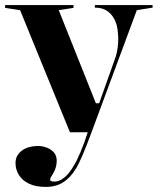

<svg xmlns="http://www.w3.org/2000/svg" viewBox="-21 -520 639 755"><path d="M158 215Q120 215 93.5 202.5Q67 190 53.5 168.5Q40 147 40 121Q40 104 47.5 91.5Q55 79 67.5 70.5Q80 62 95.5 58Q111 54 127 54Q146 54 163 60.5Q180 67 191 79.5Q202 92 202 112Q202 126 198.5 138Q195 150 189 160Q183 170 179.5 176.5Q176 183 176 187Q176 194 194 194Q212 194 231 179Q250 164 267 135Q280 115 295 79.5Q310 44 324 0H254L58 -480L-1 -489V-500H268V-489L210 -480L356 -114H369L434 -297Q439 -313 441.5 -331Q444 -349 444 -367Q444 -387 440.5 -408.5Q437 -430 426.5 -448.5Q416 -467 398 -478.5Q380 -490 352 -490V-500H579V-490L517 -480L339 0Q318 57 302 94Q286 131 275 147Q256 178 228 196.5Q200 215 158 215Z"/></svg>

Font: Kalnia Medium
Style: Regular
Weight: 500
Designer: Frida Medrano
Foundry: Frida Medrano
Version: Version 1.105